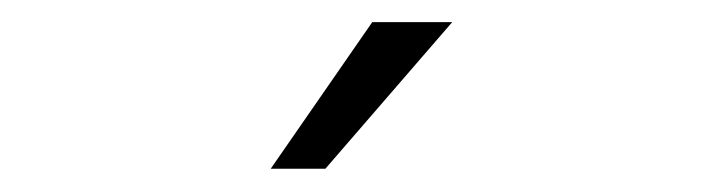

<svg xmlns="http://www.w3.org/2000/svg" viewBox="-20 -751 640 170"><path d="M309.6 -731.4H380.4L268.1 -601.6H219.7Z"/></svg>

Font: TypoPRO Roboto Mono
Style: Regular
Weight: 300
Designer: Google
Version: Version 2.000986; 2015; ttfautohint (v1.3)